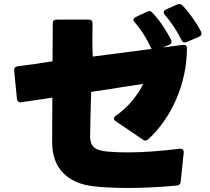

<svg xmlns="http://www.w3.org/2000/svg" viewBox="-20 -889 1040 950"><path d="M238 -191 239 -406 85 -383H81Q66 -383 64 -399L50 -540V-543Q50 -558 67 -561Q165 -573 240 -586L241 -773Q241 -792 260 -792H419Q438 -792 438 -772L437 -686Q437 -657 439 -609L730 -647L727 -652Q713 -684 691.5 -718Q670 -752 646 -779Q640 -785 640 -791Q640 -799 652 -805L708 -831Q714 -834 719 -834Q728 -834 734 -826Q760 -799 785 -762Q810 -725 827 -691Q829 -685 829 -682Q829 -672 817 -667L785 -654L884 -667H889Q905 -667 905 -650Q904 -519 853 -400.5Q802 -282 714 -200Q705 -193 700 -193Q694 -193 687 -198L553 -289Q544 -295 544 -302Q544 -310 553 -316Q600 -349 636.5 -393.5Q673 -438 688 -474L431 -434Q426 -266 426 -211Q426 -178 445 -160.5Q464 -143 512 -139Q555 -135 612 -135Q724 -135 869 -153H873Q889 -153 889 -137V-134L874 10Q873 27 855 29Q732 41 614 41Q507 41 438 32Q345 21 291 -35Q237 -91 238 -191ZM893 -679Q884 -679 878 -691Q863 -722 840.5 -756Q818 -790 795 -816Q790 -823 790 -828Q790 -837 801 -842L857 -867L867 -869Q876 -869 883 -862Q908 -836 933.5 -800Q959 -764 975 -732Q977 -726 977 -723Q977 -713 965 -707L903 -681Q899 -679 893 -679Z"/></svg>

Font: LINE Seed JP_TTF ExtraBold
Style: Regular
Weight: 800
Designer: LY Corporation & Fontrix & Fontworks
Version: Version 1.015